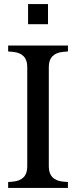

<svg xmlns="http://www.w3.org/2000/svg" viewBox="-20 -924 374 944"><path d="M220 -105Q220 -71 238 -52.5Q256 -34 291 -31L314 -29V0H20V-29L43 -31Q78 -34 96 -52.5Q114 -71 114 -105V-595Q114 -629 96 -647.5Q78 -666 43 -669L20 -671V-700H314V-671L291 -669Q256 -666 238 -647.5Q220 -629 220 -595ZM118 -805V-904H216V-805Z"/></svg>

Font: Redaction
Style: Regular
Weight: 400
Designer: Jeremy Mickel / Forest Young
Foundry: MCKL
Version: Version 2.001; Redaction